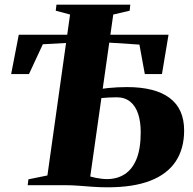

<svg xmlns="http://www.w3.org/2000/svg" viewBox="-20 -789 824 818"><path d="M439 9Q407 9 375.5 6.8Q344 4.5 314.5 2.2Q285 0 258.5 0H98L101 -25L182 -41.5L278.5 -727L217.5 -743.5L220.5 -769H535L532.5 -743.5L462.5 -727L364.5 -37Q376.5 -33.5 388.5 -31.2Q400.5 -29 412.5 -27.5Q424.5 -26 435.5 -26Q479 -26 511.2 -46.8Q543.5 -67.5 561.5 -111.2Q579.5 -155 579.5 -225.5Q579.5 -270.5 568.5 -304Q557.5 -337.5 534.5 -356Q511.5 -374.5 477 -374.5Q458 -374.5 442 -373.5Q426 -372.5 415 -371.5Q404 -370.5 400 -370L402 -409Q421 -412 440.8 -414Q460.5 -416 480.5 -417Q500.5 -418 521 -418Q640.5 -418 702.5 -371.8Q764.5 -325.5 764.5 -233Q764.5 -155.5 728.5 -101.2Q692.5 -47 620.2 -19Q548 9 439 9ZM27.5 -473.5 60 -641H698L670 -473.5H597L574 -599L375 -612L162.5 -600.5L103.5 -473.5Z"/></svg>

Font: Merriweather 120pt Black
Style: Italic
Weight: 900
Italic angle: -7.8°
Version: Version 2.101